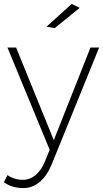

<svg xmlns="http://www.w3.org/2000/svg" viewBox="-31 -763 525 978"><path d="M88 195Q29 195 -11 165L7 129Q42 153 86 153Q121 153 150 129Q179 105 198 59L222 0L7 -521H51L243 -49L430 -521H474L232 75Q208 133 171 164Q134 195 88 195ZM334 -743 375 -723 248 -620 206 -627Z"/></svg>

Font: Montserrat arm2 ExtraLight
Style: Regular
Weight: 275
Designer: Julieta Ulanovsky
Foundry: Julieta Ulanovsky
Version: Version 6.000